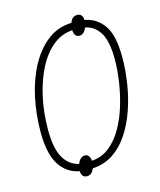

<svg xmlns="http://www.w3.org/2000/svg" viewBox="-118 -840 806 965"><g transform="rotate(-15 285.0 -357.0)"><path d="M215 41Q187 41 185 7Q118 -6 82 -64Q46 -122 46 -233Q46 -327 65 -414Q84 -501 121.5 -570Q159 -639 213 -680.5Q267 -722 338 -724Q342 -738 351.5 -746.5Q361 -755 375 -755Q403 -755 405 -721Q467 -710 503.5 -657.5Q540 -605 540 -492Q540 -424 529 -354Q518 -284 495.5 -220Q473 -156 439 -105Q405 -54 358.5 -23.5Q312 7 252 10Q247 24 238 32.5Q229 41 215 41ZM258 -28Q310 -31 350 -63Q390 -95 418.5 -145Q447 -195 465 -255Q483 -315 492 -376Q501 -437 501 -490Q501 -584 474 -629Q447 -674 398 -684Q393 -670 383.5 -660.5Q374 -651 361 -651Q334 -651 332 -687Q277 -684 231.5 -647.5Q186 -611 153.5 -548.5Q121 -486 103 -405.5Q85 -325 85 -235Q85 -139 112.5 -90Q140 -41 192 -29Q197 -44 207 -53.5Q217 -63 230 -63Q243 -63 250 -53Q257 -43 258 -28Z"/></g></svg>

Font: Noto Sans Condensed ExtraLight
Style: Italic
Weight: 200
Width: 3
Italic angle: -12°
Designer: Monotype Design Team
Foundry: Monotype Imaging Inc.
Version: Version 2.013; ttfautohint (v1.8.4.7-5d5b)